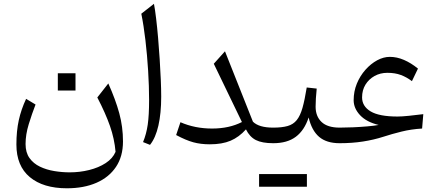

<svg xmlns="http://www.w3.org/2000/svg" viewBox="-20 -763 2342 1023"><path d="M595.7 45.9Q589.8 -23.4 565.9 -91.8Q542 -160.2 498.5 -243.7L557.1 -318.4Q595.7 -232.4 615.5 -159.7Q635.3 -86.9 635.3 -9.3Q635.3 70.3 598.1 126Q561 181.6 493.9 210.9Q426.8 240.2 336.4 240.2Q210.4 240.2 138.9 180.7Q67.4 121.1 67.4 6.8Q67.4 -64.9 80.1 -122.6Q92.8 -180.2 119.1 -236.3L169.4 -206.1Q150.4 -157.2 133.3 -101.8Q116.2 -46.4 116.2 4.4Q116.2 49.8 137.2 79.1Q158.2 108.4 192.9 125Q227.5 141.6 269 148.4Q310.5 155.3 351.6 155.3Q405.3 155.3 455.3 142.8Q505.4 130.4 543 106Q580.6 81.5 595.7 45.9ZM288.1 -372.6H382.3V-280.8H288.1Z M800.3 -742.7Q806.2 -711.9 811.8 -664.8Q817.4 -617.7 822.3 -561.8Q827.1 -505.9 830.8 -448.5Q834.5 -391.1 836.7 -339.1Q838.9 -287.1 838.9 -248Q838.9 -159.7 824 -94Q809.1 -28.3 779.3 8.8L742.2 -5.9Q759.8 -48.3 767.1 -98.6Q774.4 -148.9 774.4 -230Q774.4 -302.7 769.3 -385.7Q764.2 -468.8 754.9 -548.3Q745.6 -627.9 732.9 -689.9Z M1269 -112.8 1119.1 -423.3 1178.7 -489.7 1327.6 -114.7Q1359.4 -83 1435.5 -83H1436V0H1435.5Q1376.5 0 1343.3 -16.8Q1310.1 -33.7 1290.5 -73.7Q1253.4 -32.2 1208.5 -13.2Q1163.6 5.9 1098.1 5.9Q1049.3 5.9 1010 -4.9Q970.7 -15.6 918.5 -43.5L941.4 -111.8Q1018.6 -78.1 1109.9 -78.1Q1201.2 -78.1 1269 -112.8Z M1360.4 231.9V164.6H1615.2V231.9ZM1436 0Q1420.4 0 1420.4 -31.7V-51.3Q1420.4 -83 1436 -83Q1482.4 -83 1512.5 -91.6Q1542.5 -100.1 1561 -123Q1579.6 -146 1591.6 -188Q1603.5 -230 1614.3 -296.9L1667.5 -291Q1661.6 -234.9 1661.6 -194.8Q1661.6 -143.1 1693.4 -113Q1725.1 -83 1789.6 -83H1790V0H1789.6Q1719.7 0 1680.2 -33.9Q1640.6 -67.9 1624.5 -137.2Q1602.1 -68.8 1556.4 -34.4Q1510.7 0 1436 0Z M2057.1 -460Q2094.7 -460 2132.3 -443.8Q2169.9 -427.7 2207 -397.5L2174.8 -330.6Q2146.5 -352.1 2115.7 -363.5Q2085 -375 2043.9 -375Q2006.3 -375 1975.8 -358.2Q1945.3 -341.3 1927.2 -312Q1909.2 -282.7 1909.2 -244.1Q1909.2 -196.8 1954.8 -169.4Q2000.5 -142.1 2098.1 -142.1Q2121.1 -142.1 2158.9 -146Q2196.8 -149.9 2235.4 -154.8L2229 -78.1Q2171.4 -74.7 2119.9 -62Q2068.4 -49.3 2022 -34.2Q1972.2 -18.1 1914.1 -9Q1856 0 1790 0Q1774.4 0 1774.4 -31.7V-51.3Q1774.4 -83 1790 -83Q1822.3 -83 1861.1 -84.7Q1899.9 -86.4 1936.5 -89.6Q1973.1 -92.8 1997.6 -97.2Q1932.6 -112.8 1898.4 -149.4Q1864.3 -186 1864.3 -229Q1864.3 -275.9 1881.3 -317.4Q1898.4 -358.9 1927 -391.1Q1955.6 -423.3 1989.5 -441.7Q2023.4 -460 2057.1 -460Z"/></svg>

Font: Pinar-DS3-FD Regular
Style: Regular
Weight: 400
Designer: Amin Abedi
Version: Version 3.000